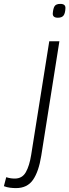

<svg xmlns="http://www.w3.org/2000/svg" viewBox="-148 -746 356 986"><path d="M162 -726Q189 -726 188 -704Q187 -678 178.5 -666.5Q170 -655 149 -655Q122 -655 123 -677Q125 -703 132.5 -714.5Q140 -726 162 -726ZM157 -534 64 53Q51 135 21.5 177.5Q-8 220 -66 220Q-80 220 -96.5 218Q-113 216 -128 210L-116 164Q-103 168 -93 169.5Q-83 171 -72 171Q-34 171 -15.5 138.5Q3 106 12 50L105 -534Z"/></svg>

Font: Georama SemiCondensed Light
Style: Italic
Weight: 300
Width: 4
Italic angle: -9°
Designer: Jean-Baptiste Levee
Foundry: Production Type
Version: Version 1.000